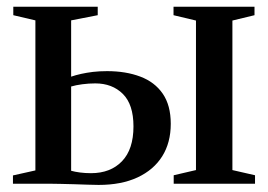

<svg xmlns="http://www.w3.org/2000/svg" viewBox="-20 -532 776 556"><path d="M483 0V-24.5L547.5 -39.5V-472.5L482.5 -488V-512.5H717V-488L653 -472.5V-39.5L718.5 -24.5V0ZM17.5 0V-24L82.5 -38.5V-473L18.5 -488V-512.5H263V-488L186 -473V-310Q199 -314.5 214.8 -318Q230.5 -321.5 249.2 -323.8Q268 -326 290 -326Q344.5 -326 386.2 -310.2Q428 -294.5 451.2 -260.8Q474.5 -227 474.5 -173.5Q474.5 -119 449.8 -79.5Q425 -40 378.2 -18.2Q331.5 3.5 265.5 3.5Q253 3.5 234.2 2.8Q215.5 2 195 1.5Q174.5 1 155.2 0.5Q136 0 122 0ZM243.5 -30.5Q300 -30.5 333.2 -65Q366.5 -99.5 366.5 -166Q366.5 -229.5 335.8 -260Q305 -290.5 256 -290.5Q237 -290.5 218.2 -288Q199.5 -285.5 186 -281.5V-37.5Q196.5 -34.5 211.5 -32.5Q226.5 -30.5 243.5 -30.5Z"/></svg>

Font: Merriweather 120pt Medium
Style: Regular
Weight: 500
Version: Version 2.100